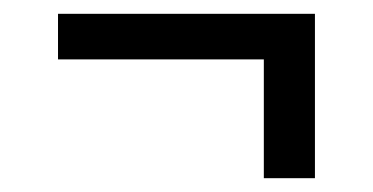

<svg xmlns="http://www.w3.org/2000/svg" viewBox="-20 -393 540 278"><path d="M436 -135H362V-307H64V-373H436Z"/></svg>

Font: Moesevka
Style: Regular
Weight: 400
Monospace: yes
Designer: Belleve Invis
Foundry: Belleve Invis
Version: Version 32.5.0; ttfautohint (v1.8.4)